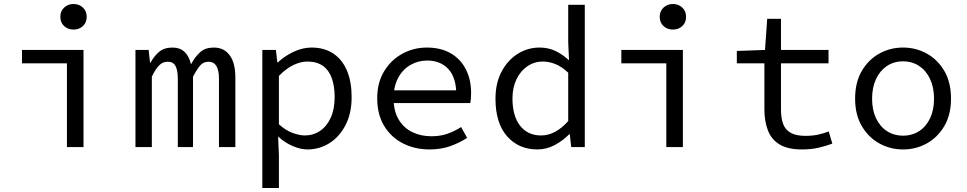

<svg xmlns="http://www.w3.org/2000/svg" viewBox="-20 -736 4840 961"><path d="M315 0V-419H90V-486H398V0ZM348 -588Q320 -588 301 -605.5Q282 -623 282 -652Q282 -680 301 -698Q320 -716 348 -716Q376 -716 395 -698Q414 -680 414 -652Q414 -623 395 -605.5Q376 -588 348 -588Z M658 0V-486H724L731 -422H733Q752 -456 777 -477Q802 -498 844 -498Q880 -498 903 -477Q926 -456 936 -414Q957 -453 982.5 -475.5Q1008 -498 1050 -498Q1101 -498 1129.5 -459.5Q1158 -421 1158 -348V0H1076V-342Q1076 -427 1024 -427Q998 -427 982 -408.5Q966 -390 946 -352V0H870V-342Q870 -384 858.5 -405.5Q847 -427 820 -427Q794 -427 776 -408.5Q758 -390 740 -352V0Z M1293 205V-486H1361L1368 -424H1371Q1405 -456 1450 -477Q1495 -498 1539 -498Q1604 -498 1649 -467.5Q1694 -437 1717 -381.5Q1740 -326 1740 -250Q1740 -168 1709 -109Q1678 -50 1628 -19Q1578 12 1519 12Q1485 12 1446 -4.5Q1407 -21 1374 -51H1372L1376 41V205ZM1505 -58Q1548 -58 1582 -81Q1616 -104 1635.5 -147Q1655 -190 1655 -250Q1655 -304 1641 -344Q1627 -384 1596.5 -406Q1566 -428 1518 -428Q1486 -428 1449.5 -411Q1413 -394 1376 -356V-114Q1410 -83 1445 -70.5Q1480 -58 1505 -58Z M2130 12Q2057 12 1997.5 -18Q1938 -48 1903 -105.5Q1868 -163 1868 -244Q1868 -323 1903 -380Q1938 -437 1994.5 -467.5Q2051 -498 2116 -498Q2186 -498 2235.5 -469.5Q2285 -441 2311.5 -389.5Q2338 -338 2338 -270Q2338 -256 2337 -243Q2336 -230 2334 -220H1923V-284H2285L2264 -261Q2264 -347 2224.5 -390Q2185 -433 2118 -433Q2073 -433 2034.5 -411Q1996 -389 1973 -346.5Q1950 -304 1950 -244Q1950 -181 1975 -138.5Q2000 -96 2043 -75Q2086 -54 2140 -54Q2184 -54 2219.5 -66.5Q2255 -79 2288 -100L2318 -46Q2282 -22 2235 -5Q2188 12 2130 12Z M2670 12Q2576 12 2518 -54Q2460 -120 2460 -242Q2460 -321 2491 -378.5Q2522 -436 2572 -467Q2622 -498 2680 -498Q2724 -498 2759 -481.5Q2794 -465 2826 -436H2828L2824 -525V-712H2907V0H2839L2832 -64H2829Q2799 -33 2757.5 -10.5Q2716 12 2670 12ZM2688 -58Q2724 -58 2758 -76Q2792 -94 2824 -130V-372Q2791 -403 2759.5 -415.5Q2728 -428 2697 -428Q2655 -428 2620.5 -405Q2586 -382 2565.5 -340Q2545 -298 2545 -243Q2545 -156 2583 -107Q2621 -58 2688 -58Z M3315 0V-419H3090V-486H3398V0ZM3348 -588Q3320 -588 3301 -605.5Q3282 -623 3282 -652Q3282 -680 3301 -698Q3320 -716 3348 -716Q3376 -716 3395 -698Q3414 -680 3414 -652Q3414 -623 3395 -605.5Q3376 -588 3348 -588Z M3994 12Q3923 12 3882 -13Q3841 -38 3823.5 -83.5Q3806 -129 3806 -189V-419H3668V-481L3809 -486L3820 -642H3889V-486H4127V-419H3889V-188Q3889 -144 3900 -115Q3911 -86 3938 -71Q3965 -56 4012 -56Q4046 -56 4074 -62Q4102 -68 4128 -78L4146 -17Q4113 -5 4076.5 3.5Q4040 12 3994 12Z M4500 12Q4436 12 4381.5 -18Q4327 -48 4293.5 -105Q4260 -162 4260 -242Q4260 -324 4293.5 -381Q4327 -438 4381.5 -468Q4436 -498 4500 -498Q4564 -498 4618.5 -468Q4673 -438 4706.5 -381Q4740 -324 4740 -242Q4740 -162 4706.5 -105Q4673 -48 4618.5 -18Q4564 12 4500 12ZM4500 -57Q4546 -57 4581 -80Q4616 -103 4635.5 -144.5Q4655 -186 4655 -242Q4655 -298 4635.5 -340Q4616 -382 4581 -405.5Q4546 -429 4500 -429Q4454 -429 4419 -405.5Q4384 -382 4364.5 -340Q4345 -298 4345 -242Q4345 -186 4364.5 -144.5Q4384 -103 4419 -80Q4454 -57 4500 -57Z"/></svg>

Font: Source Code Variable
Style: Regular
Weight: 400
Monospace: yes
Designer: Paul D. Hunt, Teo Tuominen
Foundry: Adobe Systems Incorporated
Version: Version 1.010;hotconv 1.0.106;makeotfexe 2.5.65593